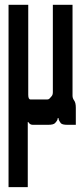

<svg xmlns="http://www.w3.org/2000/svg" viewBox="-20 -520 336 800"><path d="M181.6 0H116.2Q104.5 0 97.7 -11.7H95.7V259.8H15.6V-500H97.7V-125Q97.7 -105.5 107.4 -105.5H176.8Q182.6 -105.5 186.5 -109.4L194.3 -118.2Q200.2 -124 200.2 -135.7V-500H282.2V-121.1Q282.2 -110.4 289.1 -101.1Q295.9 -91.8 295.9 -71.3V0H259.8Q239.3 0 233.4 -6.8Q223.6 -19.5 223.6 -28.3H220.7Q220.7 -18.6 209 -6.8Q202.1 0 181.6 0Z"/></svg>

Font: Vancouver Drive
Style: Bold
Weight: 700
Designer: Valery Zaveryaev
Foundry: Cyreal (www.cyreal.org)
Version: Version 1.01